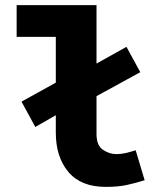

<svg xmlns="http://www.w3.org/2000/svg" viewBox="-20 -718 640 750"><path d="M118 -222 64 -321 205 -399 327 -453 474 -535 528 -436 327 -326 205 -272ZM393 12Q296 12 247 -46.5Q198 -105 198 -200V-574H45V-698H357V-194Q357 -150 382 -133Q407 -116 435 -116Q452 -116 470 -120Q488 -124 510 -131L545 -14Q506 -2 473.5 5Q441 12 393 12Z"/></svg>

Font: Source Code Pro ExtraLight ExtraBold
Style: Regular
Weight: 800
Monospace: yes
Version: Version 1.018;hotconv 1.0.116;makeotfexe 2.5.65601